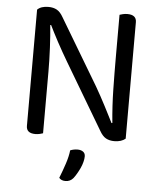

<svg xmlns="http://www.w3.org/2000/svg" viewBox="-57 -662 764 930"><g transform="rotate(5 325.5 -197.5)"><path d="M131 5Q87 5 87 -31V-596Q105 -614 141 -614Q165 -614 182 -604.5Q199 -595 213 -570L404 -250Q416 -229 429 -205.5Q442 -182 454 -158.5Q466 -135 476.5 -114.5Q487 -94 494 -80L498 -81Q490 -162 488.5 -244Q487 -326 487 -404V-606Q493 -608 503 -610.5Q513 -613 525 -613Q569 -613 569 -577V-11Q560 -3 546 1.5Q532 6 515 6Q491 6 474 -3.5Q457 -13 443 -38L253 -358Q241 -378 227.5 -402Q214 -426 201.5 -449Q189 -472 178.5 -493Q168 -514 161 -528L157 -527Q162 -479 165 -417.5Q168 -356 168 -301V-2Q163 0 152.5 2.5Q142 5 131 5ZM334 201Q319 219 296 219Q275 219 265 206Q279 171 291 134.5Q303 98 306 69Q323 62 342 62Q358 62 368.5 69.5Q379 77 379 92Q379 104 375 119.5Q371 135 364 150Q357 165 349 178.5Q341 192 334 201Z"/></g></svg>

Font: Baloo 2
Style: Regular
Weight: 400
Designer: Sarang Kulkarni and Ek Type
Foundry: Ek Type
Version: Version 1.640;hotconv 1.0.111;makeotfexe 2.5.65597; ttfautoh